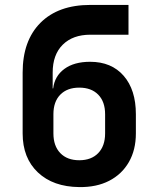

<svg xmlns="http://www.w3.org/2000/svg" viewBox="-20 -750 640 780"><path d="M302 10Q196 9 134 -49.5Q72 -108 72 -208V-455Q72 -585 144.5 -657.5Q217 -730 347 -730H502V-609H347Q276 -609 235 -568.5Q194 -528 194 -455V-391H196Q202 -441 241.5 -470Q281 -499 346 -499Q433 -499 482.5 -442Q532 -385 532 -286V-208Q532 -141 503.5 -91.5Q475 -42 423.5 -15.5Q372 11 302 10ZM302 -99Q351 -99 379 -128Q407 -157 407 -208V-286Q407 -337 379 -365.5Q351 -394 302 -394Q253 -394 225 -365.5Q197 -337 197 -286V-208Q197 -157 225 -128Q253 -99 302 -99Z"/></svg>

Font: NKDuy Mono
Style: Bold
Weight: 700
Monospace: yes
Designer: NKDuy
Foundry: NKDuy
Version: Version 2.251; ttfautohint (v1.8.4.7-5d5b)